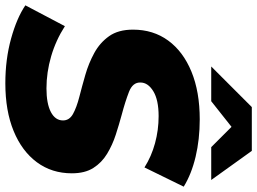

<svg xmlns="http://www.w3.org/2000/svg" viewBox="-157 -807 963 719"><g transform="rotate(90 324.5 -447.5)"><path d="M277 14Q187 14 109.5 -7.5Q32 -29 -15 -61L63 -209Q116 -175 176 -157.5Q236 -140 296 -140Q353 -140 384.5 -156.5Q416 -173 416 -202Q416 -226 391.5 -239.5Q367 -253 328 -263Q289 -273 245.5 -285.5Q202 -298 163.5 -319Q125 -340 100.5 -374.5Q76 -409 76 -464Q76 -540 117 -596Q158 -652 233.5 -683Q309 -714 412 -714Q487 -714 552 -698.5Q617 -683 664 -654L592 -507Q551 -533 501.5 -546.5Q452 -560 400 -560Q339 -560 306.5 -540Q274 -520 274 -492Q273 -463 309 -449Q345 -435 394 -422Q431 -412 469.5 -399.5Q508 -387 541 -367Q574 -347 594 -315.5Q614 -284 614 -235Q614 -160 572.5 -104Q531 -48 455.5 -17Q380 14 277 14ZM214 -757 366 -909H530L639 -757H516L440 -833L344 -757Z"/></g></svg>

Font: Montserrat ExtraBold
Style: Italic
Weight: 800
Italic angle: -11.3°
Designer: Julieta Ulanovsky
Foundry: Julieta Ulanovsky
Version: Version 9.000; ttfautohint (v1.8.4.7-5d5b)